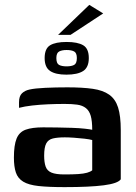

<svg xmlns="http://www.w3.org/2000/svg" viewBox="-20 -762 556 787"><path d="M245 5Q179 5 138 0.5Q97 -4 75 -17.5Q53 -31 45 -55Q37 -79 37 -116Q37 -167 48 -194Q59 -221 85.5 -230.5Q112 -240 157 -240Q182 -240 213.5 -239.5Q245 -239 275 -238Q305 -237 327.5 -234.5Q350 -232 358 -230Q358 -266 352 -287Q346 -308 332 -319Q318 -330 296.5 -333Q275 -336 245 -336Q211 -336 176.5 -334.5Q142 -333 111.5 -329.5Q81 -326 58 -320V-343Q58 -368 70 -379.5Q82 -391 101 -395Q123 -400 165.5 -402Q208 -404 256 -404Q318 -404 360 -398Q402 -392 427.5 -374Q453 -356 464 -321.5Q475 -287 475 -229V-27Q463 -10 405.5 -2.5Q348 5 245 5ZM244 -47Q278 -47 300.5 -48.5Q323 -50 337 -54Q351 -58 358 -64V-188Q348 -191 326.5 -193.5Q305 -196 283 -197.5Q261 -199 246 -199Q216 -199 197 -194.5Q178 -190 169.5 -174Q161 -158 161 -124Q161 -97 167 -79.5Q173 -62 191 -54.5Q209 -47 244 -47ZM252 -456Q208 -456 185.5 -471Q163 -486 163 -524Q163 -563 185.5 -576.5Q208 -590 253 -590Q298 -590 321 -576.5Q344 -563 344 -524Q344 -486 321 -471Q298 -456 252 -456ZM253 -490Q273 -490 284 -496Q295 -502 295 -524Q295 -545 284 -551Q273 -557 253 -557Q234 -557 222.5 -551Q211 -545 211 -524Q211 -502 222 -496Q233 -490 253 -490ZM218 -619 346 -742 403 -707 269 -619Z"/></svg>

Font: Genos Thin SemiBold
Style: Regular
Weight: 600
Version: Version 1.010